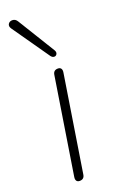

<svg xmlns="http://www.w3.org/2000/svg" viewBox="-150 -797 512 842"><g transform="rotate(-20 106.0 -376.0)"><path d="M50 -19 121 -469Q124 -490 145 -490Q155 -490 159.5 -483.5Q164 -477 162 -465L91 -15Q88 6 67 6Q57 6 52.5 -0.5Q48 -7 50 -19ZM52 -744 159 -570Q165 -560 161 -552Q157 -544 148.5 -544Q140 -544 133 -553L13 -725Q4 -738 10.5 -748Q17 -758 30.5 -757.5Q44 -757 52 -744Z"/></g></svg>

Font: SN Pro Thin
Style: Italic
Weight: 200
Italic angle: -9°
Designer: Tobias Whetton
Foundry: Supernotes
Version: Version 1.003;Glyphs 3.3 (3324)